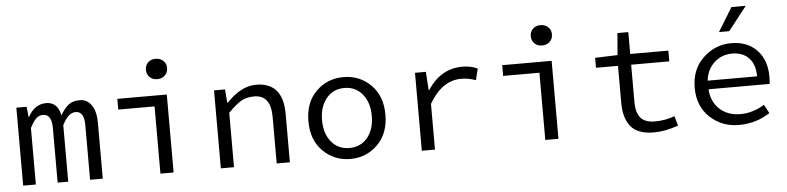

<svg xmlns="http://www.w3.org/2000/svg" viewBox="-44 -950 4886 1192"><g transform="rotate(-5 2398.5 -354.5)"><path d="M60.1 0V-485.8H124L130.9 -421.9H133.8Q174.8 -498 246.1 -498Q317.4 -498 335 -414.1Q358.9 -456.1 385.5 -477.1Q412.1 -498 456.5 -498Q501 -498 528.6 -459Q556.2 -419.9 556.2 -348.1V0H477.1V-340.8Q477.1 -426.8 423.8 -426.8Q377.9 -426.8 340.8 -352.1V0H274.9V-340.8Q274.9 -426.8 220.2 -426.8Q195.3 -426.8 177.2 -408.9Q159.2 -391.1 139.2 -352.1V0Z M994.6 -603.5Q975.6 -585.9 947.3 -585.9Q918.9 -585.9 900.4 -603.5Q881.8 -621.1 881.8 -649.4Q881.8 -677.7 900.1 -695.3Q918.5 -712.9 947 -712.9Q975.6 -712.9 994.6 -695.6Q1013.7 -678.2 1013.7 -649.7Q1013.7 -621.1 994.6 -603.5ZM689.5 -418.9V-485.8H997.6V0H915.5V-418.9Z M1640.1 -291Q1639.6 -426.8 1537.1 -426.8Q1487.3 -426.8 1453.9 -406.5Q1420.4 -386.2 1374 -338.9V0H1292V-485.8H1360.4L1367.2 -402.8H1371.1Q1460.9 -498 1554.2 -498Q1722.2 -498 1722.2 -301.8V0H1640.1Z M1986.3 -378.2Q1943.8 -326.2 1943.8 -242.7Q1943.8 -159.2 1986.3 -107.7Q2028.8 -56.2 2098.9 -56.2Q2168.9 -56.2 2211.4 -107.7Q2253.9 -159.2 2253.9 -242.7Q2253.9 -326.2 2211.4 -378.2Q2168.9 -430.2 2098.9 -430.2Q2028.8 -430.2 1986.3 -378.2ZM1929 -56.9Q1858.9 -126 1858.9 -243.2Q1858.9 -360.4 1928.5 -429.2Q1998 -498 2098.9 -498Q2199.7 -498 2269.3 -429Q2338.9 -359.9 2338.9 -242.9Q2338.9 -126 2268.8 -56.9Q2198.7 12.2 2098.9 12.2Q1999 12.2 1929 -56.9Z M2544.4 0V-485.8H2612.3L2619.6 -371.1H2622.6Q2705.6 -498 2839.4 -498Q2894.5 -498 2934.6 -478L2917.5 -407.2Q2869.6 -424.3 2826.7 -423.8Q2706.5 -423.8 2626.5 -285.2V0Z M3393.1 -603.5Q3374 -585.9 3345.7 -585.9Q3317.4 -585.9 3298.8 -603.5Q3280.3 -621.1 3280.3 -649.4Q3280.3 -677.7 3298.6 -695.3Q3316.9 -712.9 3345.5 -712.9Q3374 -712.9 3393.1 -695.6Q3412.1 -678.2 3412.1 -649.7Q3412.1 -621.1 3393.1 -603.5ZM3087.9 -418.9V-485.8H3396V0H3314V-418.9Z M3803.7 -189V-418.9H3666.5V-481L3806.6 -485.8L3817.9 -622.1H3885.7V-485.8H4123.5V-418.9H3885.7V-188Q3885.7 -120.1 3913.1 -87.6Q3940.4 -55.2 4003.9 -55.2Q4067.4 -55.2 4125.5 -77.1L4142.6 -17.1Q4064.5 11.7 3990.7 12.2Q3889.6 12.2 3846.7 -40.3Q3803.7 -92.8 3803.7 -189Z M4626.5 -721.2 4510.3 -573.2H4446.3L4537.1 -721.2ZM4658.2 -278.8Q4658.2 -353 4620.1 -393.1Q4582 -433.1 4517.1 -433.1Q4452.1 -433.6 4405.3 -391.6Q4358.4 -349.6 4350.1 -278.8ZM4521 12.2Q4415.5 12.7 4340.8 -56.6Q4266.1 -126 4266.1 -241.2Q4266.1 -356.4 4340.3 -426.8Q4415 -498 4515.6 -498Q4616.2 -498 4675.3 -436Q4734.4 -374 4734.4 -270Q4734.4 -243.2 4731.4 -225.1H4351.1Q4355.5 -147 4406.2 -100.6Q4457 -54.2 4535.2 -54.2Q4613.3 -54.2 4685.1 -99.1L4714.4 -44.9Q4626.5 12.2 4521 12.2Z"/></g></svg>

Font: SourceCodePro-Regular
Style: Regular
Weight: 400
Monospace: yes
Designer: Paul D. Hunt
Foundry: Adobe Systems Incorporated
Version: Version 1.009;PS 1.000;hotconv 1.0.70;makeotf.lib2.5.5900